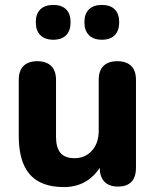

<svg xmlns="http://www.w3.org/2000/svg" viewBox="-20 -747 630 778"><path d="M239 11Q177 11 136 -12Q95 -35 75.5 -81.5Q56 -128 56 -197V-423Q56 -461 75.5 -480Q95 -499 131 -499Q167 -499 187 -480Q207 -461 207 -423V-193Q207 -149 225 -127.5Q243 -106 282 -106Q325 -106 352.5 -136.5Q380 -167 380 -217V-423Q380 -461 399.5 -480Q419 -499 455 -499Q492 -499 511.5 -480Q531 -461 531 -423V-68Q531 9 458 9Q422 9 403 -11Q384 -31 384 -68V-135L399 -96Q377 -45 336 -17Q295 11 239 11ZM393 -586Q359 -586 340.5 -604.5Q322 -623 322 -657Q322 -691 340.5 -709Q359 -727 393 -727Q427 -727 445 -709Q463 -691 463 -657Q463 -623 445 -604.5Q427 -586 393 -586ZM196 -586Q162 -586 143.5 -604.5Q125 -623 125 -657Q125 -691 143.5 -709Q162 -727 196 -727Q230 -727 248 -709Q266 -691 266 -657Q266 -623 248 -604.5Q230 -586 196 -586Z"/></svg>

Font: Nunito ExtraLight ExtraBold
Style: Regular
Weight: 800
Version: Version 3.602